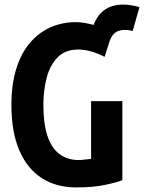

<svg xmlns="http://www.w3.org/2000/svg" viewBox="-20 -806 631 841"><path d="M314 15Q227 15 163.5 -25.5Q100 -66 65 -146.5Q30 -227 30 -347Q30 -436 51 -504Q72 -572 110.5 -617.5Q149 -663 200.5 -686Q252 -709 312 -709Q331 -709 351 -705.5Q371 -702 390 -697Q403 -730 422.5 -749.5Q442 -769 466.5 -777.5Q491 -786 519 -786Q536 -786 554 -783Q572 -780 591 -775L561 -670Q553 -672 546.5 -673.5Q540 -675 525 -675Q514 -675 501.5 -671.5Q489 -668 478 -657Q467 -646 459 -622L438 -557Q407 -573 378 -581Q349 -589 323 -589Q265 -589 231.5 -554Q198 -519 184 -463.5Q170 -408 170 -347Q170 -265 187.5 -211.5Q205 -158 240 -131.5Q275 -105 325 -105Q336 -105 351 -107Q366 -109 379 -110V-363H516V-17Q492 -7 439.5 4Q387 15 314 15Z"/></svg>

Font: Ubuntu Sans Mono
Style: Regular
Weight: 400
Monospace: yes
Designer: Dalton Maag Ltd
Foundry: Dalton Maag Ltd
Version: Version 1.006